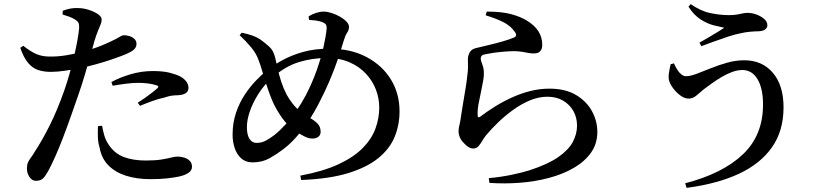

<svg xmlns="http://www.w3.org/2000/svg" viewBox="-20 -836 4040 927"><path d="M153 37Q135 37 122.5 19Q110 1 110 -23Q110 -40 115 -51.5Q120 -63 129.5 -75.5Q139 -88 150 -107Q183 -157 219.5 -229.5Q256 -302 291 -401Q303 -436 315 -477.5Q327 -519 337 -561.5Q347 -604 353.5 -640Q360 -676 362 -699Q363 -717 359 -725.5Q355 -734 342 -742Q329 -750 314 -755.5Q299 -761 282 -766L283 -784Q301 -791 319 -794.5Q337 -798 357 -797Q382 -797 408.5 -788.5Q435 -780 453 -767.5Q471 -755 471 -742Q471 -731 466 -718.5Q461 -706 453 -687Q445 -668 436 -638Q429 -614 417 -570Q405 -526 389.5 -474.5Q374 -423 357 -374Q341 -328 322.5 -275.5Q304 -223 284.5 -172Q265 -121 246 -78.5Q227 -36 212 -9Q200 13 188 25Q176 37 153 37ZM707 29Q639 29 587 12Q535 -5 502.5 -38.5Q470 -72 461 -123Q453 -149 452.5 -176.5Q452 -204 453 -227L473 -229Q476 -209 483 -184Q490 -159 505 -137Q533 -95 577.5 -78Q622 -61 684 -61Q731 -61 760.5 -66Q790 -71 807.5 -75.5Q825 -80 837 -80Q853 -80 869.5 -75Q886 -70 896.5 -59Q907 -48 907 -31Q907 -13 890 -1.5Q873 10 846 16Q823 21 789 25Q755 29 707 29ZM226 -489Q191 -489 164 -498Q137 -507 115.5 -532.5Q94 -558 78 -605L92 -615Q128 -587 154.5 -575.5Q181 -564 214 -563Q259 -562 302 -569.5Q345 -577 376 -585Q431 -600 470 -616Q509 -632 538 -647Q552 -655 562 -660.5Q572 -666 578 -666Q589 -666 603.5 -662Q618 -658 628.5 -648.5Q639 -639 639 -624Q639 -606 623 -593.5Q607 -581 564 -565Q549 -559 516.5 -548Q484 -537 444.5 -526Q405 -515 367 -507Q337 -501 297 -495Q257 -489 226 -489ZM645 -340Q661 -350 681 -364Q701 -378 718 -391.5Q735 -405 740 -410Q750 -420 736 -424Q719 -430 695 -433Q671 -436 649 -436Q621 -436 589.5 -432Q558 -428 524 -422L518 -440Q556 -461 609 -477Q662 -493 718 -493Q768 -493 800.5 -484.5Q833 -476 850 -467Q871 -455 880.5 -441Q890 -427 890 -412Q890 -395 876.5 -386Q863 -377 836 -376Q823 -376 808.5 -374Q794 -372 774 -365Q745 -359 713.5 -347.5Q682 -336 656 -325Z M1430 12Q1542 -9 1615.5 -43.5Q1689 -78 1732 -122Q1775 -166 1793 -216Q1811 -266 1811 -316Q1811 -362 1794.5 -404.5Q1778 -447 1746 -481Q1714 -515 1667 -535.5Q1620 -556 1557 -556Q1487 -556 1422.5 -536Q1358 -516 1298 -464Q1256 -428 1228 -383.5Q1200 -339 1186 -297.5Q1172 -256 1172 -223Q1172 -184 1185 -165Q1198 -146 1218 -146Q1243 -146 1263.5 -157Q1284 -168 1306 -185Q1331 -205 1358 -234.5Q1385 -264 1410.5 -300.5Q1436 -337 1457 -377Q1488 -437 1509.5 -498Q1531 -559 1542.5 -611.5Q1554 -664 1557 -697Q1558 -714 1551 -720.5Q1544 -727 1531 -731Q1519 -735 1504 -737Q1489 -739 1472 -740L1470 -757Q1488 -768 1507 -774Q1526 -780 1543 -780Q1559 -780 1580 -773.5Q1601 -767 1620.5 -756Q1640 -745 1652.5 -732Q1665 -719 1665 -706Q1665 -691 1656 -678Q1647 -665 1640 -641Q1630 -608 1619.5 -575.5Q1609 -543 1596.5 -509.5Q1584 -476 1567 -436.5Q1550 -397 1526 -350Q1498 -294 1468 -249.5Q1438 -205 1408 -171.5Q1378 -138 1347 -115Q1317 -92 1281.5 -72Q1246 -52 1199 -52Q1166 -52 1144.5 -71.5Q1123 -91 1113 -121.5Q1103 -152 1103 -185Q1103 -243 1119.5 -291.5Q1136 -340 1161.5 -378.5Q1187 -417 1214 -445Q1241 -473 1261 -490Q1296 -519 1341 -544Q1386 -569 1442.5 -585Q1499 -601 1569 -601Q1674 -601 1750 -560.5Q1826 -520 1867.5 -452Q1909 -384 1909 -299Q1909 -233 1885.5 -175.5Q1862 -118 1807 -73Q1752 -28 1660.5 0Q1569 28 1434 33ZM1488 -167Q1470 -167 1449.5 -177.5Q1429 -188 1414 -198Q1370 -227 1342.5 -266Q1315 -305 1298 -342Q1284 -374 1271.5 -411.5Q1259 -449 1248.5 -485Q1238 -521 1228 -547Q1217 -578 1193 -607Q1169 -636 1137 -666L1147 -678Q1175 -673 1200.5 -663.5Q1226 -654 1243 -641Q1262 -627 1281 -609.5Q1300 -592 1308 -560Q1314 -536 1320.5 -505.5Q1327 -475 1337.5 -442.5Q1348 -410 1364 -379Q1389 -335 1417.5 -308.5Q1446 -282 1477 -266Q1496 -256 1512 -240.5Q1528 -225 1528 -200Q1528 -184 1517 -175.5Q1506 -167 1488 -167Z M2340 24Q2397 19 2450 8Q2503 -3 2537 -14Q2626 -43 2676 -78Q2726 -113 2746 -151.5Q2766 -190 2766 -229Q2766 -269 2748 -300.5Q2730 -332 2698 -350.5Q2666 -369 2623 -369Q2581 -369 2539 -351.5Q2497 -334 2457.5 -305.5Q2418 -277 2384.5 -244.5Q2351 -212 2326 -182Q2316 -169 2307.5 -154.5Q2299 -140 2289.5 -129.5Q2280 -119 2265 -119Q2242 -119 2218 -147Q2206 -159 2200 -173.5Q2194 -188 2194 -203Q2194 -216 2198.5 -234Q2203 -252 2206 -276Q2210 -302 2216 -338.5Q2222 -375 2228 -410.5Q2234 -446 2236 -470Q2240 -496 2239.5 -513.5Q2239 -531 2239 -549Q2239 -567 2248 -583.5Q2257 -600 2283 -605Q2307 -611 2341.5 -619Q2376 -627 2410 -637Q2444 -647 2462 -655Q2481 -664 2464 -684Q2445 -712 2408.5 -730Q2372 -748 2325 -762L2330 -780Q2403 -780 2448.5 -767.5Q2494 -755 2523 -737Q2561 -714 2579.5 -685Q2598 -656 2598 -620Q2598 -600 2588.5 -589Q2579 -578 2558 -578Q2542 -578 2530 -580.5Q2518 -583 2503.5 -585.5Q2489 -588 2466 -589Q2441 -589 2412 -586.5Q2383 -584 2359.5 -580.5Q2336 -577 2323 -574Q2310 -572 2305.5 -566.5Q2301 -561 2301 -554Q2301 -544 2308 -526.5Q2315 -509 2316 -490Q2317 -470 2313.5 -450.5Q2310 -431 2305 -406Q2299 -375 2292 -342Q2285 -309 2286 -280Q2286 -264 2299 -273Q2332 -298 2370.5 -322Q2409 -346 2452 -365.5Q2495 -385 2540.5 -396.5Q2586 -408 2632 -408Q2710 -408 2761 -377.5Q2812 -347 2838 -299.5Q2864 -252 2864 -199Q2864 -142 2833.5 -99Q2803 -56 2750.5 -25.5Q2698 5 2630.5 23Q2563 41 2489 46.5Q2415 52 2343 47Z M3288 49Q3469 2 3566.5 -90.5Q3664 -183 3664 -331Q3664 -409 3637.5 -453.5Q3611 -498 3564 -498Q3540 -498 3513.5 -488Q3487 -478 3462 -463Q3437 -448 3415 -432Q3393 -416 3378 -405Q3362 -392 3344 -376Q3326 -360 3305 -360Q3286 -360 3267 -373.5Q3248 -387 3233 -406Q3218 -425 3212 -442Q3206 -460 3209.5 -482.5Q3213 -505 3218 -526L3234 -530Q3241 -514 3250 -499.5Q3259 -485 3270 -476.5Q3281 -468 3292 -468Q3312 -468 3343 -479.5Q3374 -491 3412 -506.5Q3450 -522 3491.5 -533.5Q3533 -545 3573 -545Q3660 -545 3711.5 -484.5Q3763 -424 3763 -318Q3763 -204 3707 -124.5Q3651 -45 3546.5 3.5Q3442 52 3295 71ZM3357 -630Q3378 -642 3400.5 -655Q3423 -668 3443 -680.5Q3463 -693 3477 -702Q3458 -706 3427 -713.5Q3396 -721 3363 -742Q3330 -763 3304 -804L3315 -816Q3364 -782 3411 -772.5Q3458 -763 3499 -763Q3530 -763 3552.5 -768.5Q3575 -774 3588 -774Q3610 -774 3632 -766Q3654 -758 3669.5 -744.5Q3685 -731 3685 -714Q3685 -702 3674.5 -694Q3664 -686 3643 -685Q3628 -685 3604 -683Q3580 -681 3559 -676Q3531 -671 3495 -659Q3459 -647 3424.5 -634.5Q3390 -622 3366 -613Z"/></svg>

Font: Noto Serif SC ExtraLight SemiBold
Style: Regular
Weight: 600
Version: Version 2.002-H1;hotconv 1.1.0;makeotfexe 2.6.0